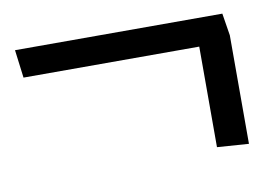

<svg xmlns="http://www.w3.org/2000/svg" viewBox="-45 -472 604 425"><g transform="rotate(-10 257.0 -259.0)"><path d="M18 -343H413V-117L484 -112V-356L476 -406H10Z"/></g></svg>

Font: Catamaran
Style: Regular
Weight: 400
Designer: Pria Ravichandran
Version: Version 1.000;PS 001.000;hotconv 1.0.70;makeotf.lib2.5.58329